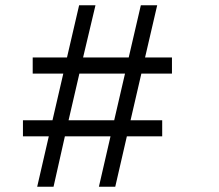

<svg xmlns="http://www.w3.org/2000/svg" viewBox="-20 -708 832 728"><path d="M121 0 165 -191H67V-252H179L220 -429H104V-490H234L280 -688H342L295 -490H468L514 -688H576L530 -490H632V-429H516L475 -252H595V-191H461L417 0H355L399 -191H226L183 0ZM240 -252H413L454 -429H281Z"/></svg>

Font: Saira Thin
Style: Regular
Weight: 400
Version: Version 1.101